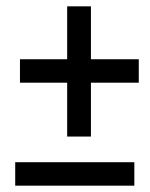

<svg xmlns="http://www.w3.org/2000/svg" viewBox="-20 -679 472 606"><path d="M28 -93V-167H404V-93ZM192 -248V-418H43V-492H192V-659H267V-492H418V-418H267V-248Z"/></svg>

Font: Stick No Bills
Style: Regular
Weight: 400
Version: Version 2.000